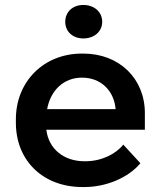

<svg xmlns="http://www.w3.org/2000/svg" viewBox="-20 -745 650 774"><path d="M316 -590C360 -590 392 -618 392 -657C392 -697 360 -725 316 -725C273 -725 243 -697 243 -657C243 -618 273 -590 316 -590ZM312 9H321C407 9 497 -28 546 -87L477 -162C447 -124 389 -95 325 -95H320C236 -95 176 -146 167 -221V-222H564V-289C564 -429 460 -529 316 -529H310C157 -529 44 -417 44 -264V-250C44 -97 154 9 312 9ZM170 -305C184 -382 238 -432 310 -432H311C387 -432 440 -379 446 -305Z"/></svg>

Font: Fixel Display SemiBold
Style: Regular
Weight: 600
Designer: AlfaBravo + MacPaw
Foundry: Kyrylo Tkachov, Marchela Mozhyna, Serhii Makarenko, Maria Weinstein, Zakhar Kryvoshyya
Version: Version 1.211